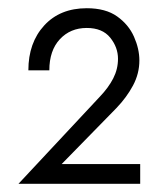

<svg xmlns="http://www.w3.org/2000/svg" viewBox="-20 -729 386 467"><path d="M25 -282 223 -494Q244 -516 255.5 -538.5Q267 -561 267 -586Q267 -614 248 -637.5Q229 -661 191 -661Q151 -661 125.5 -633.5Q100 -606 100 -558H49Q49 -625 87.5 -667Q126 -709 191 -709Q237 -709 265 -689Q293 -669 306 -639.5Q319 -610 319 -582Q319 -550 303.5 -521Q288 -492 263 -466L130 -330H321V-282Z"/></svg>

Font: Jost
Style: Regular
Weight: 400
Version: Version 3.500